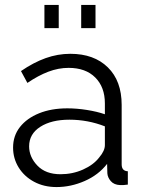

<svg xmlns="http://www.w3.org/2000/svg" viewBox="-20 -748 585 778"><path d="M33 -150Q33 -198 61 -233.5Q89 -269 138.5 -289Q188 -309 253 -309Q291 -309 332 -302.5Q373 -296 405 -285V-329Q405 -395 366 -434Q327 -473 258 -473Q217 -473 176 -457.5Q135 -442 91 -412L65 -460Q116 -495 165 -512.5Q214 -530 265 -530Q361 -530 417 -475Q473 -420 473 -323V-82Q473 -55 498 -54V0Q476 3 467 2Q442 1 429 -14Q416 -29 415 -46L414 -84Q379 -39 323 -14.5Q267 10 209 10Q158 10 118 -11.5Q78 -33 55.5 -69.5Q33 -106 33 -150ZM382 -110Q405 -137 405 -160V-236Q336 -263 261 -263Q188 -263 143 -234Q98 -205 98 -155Q98 -112 131.5 -77Q165 -42 225 -42Q274 -42 316.5 -61Q359 -80 382 -110ZM160 -634V-728H218V-634ZM309 -634V-728H367V-634Z"/></svg>

Font: Raleway
Style: Regular
Weight: 400
Designer: Matt McInerney, Pablo Impallari, Rodrigo Fuenzalida
Foundry: Matt McInerney, Pablo Impallari, Rodrigo Fuenzalida
Version: Version 4.101;RELEASE